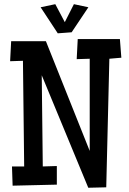

<svg xmlns="http://www.w3.org/2000/svg" viewBox="-20 -881 610 907"><path d="M553.2 -608.4 496.6 -603.5 481.9 3.9 397 5.9 177.2 -525.4 182.1 -94.7 248.5 -96.7V-8.8L39.6 -3.9L36.6 -94.7H94.2L88.4 -593.8L27.8 -591.8L32.7 -686.5H196.8L403.8 -168V-603.5L342.3 -601.6L347.2 -696.3H546.4ZM397.5 -846.7 318.4 -728.5 252.9 -723.6 171.9 -846.7 241.2 -861.3 286.1 -776.4 329.1 -861.3Z"/></svg>

Font: Maiden Orange
Style: Regular
Weight: 400
Designer: Astigmatic (AOETI)
Foundry: Astigmatic (AOETI)
Version: Version 1.001